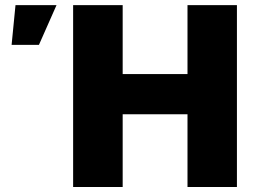

<svg xmlns="http://www.w3.org/2000/svg" viewBox="-20 -748 1014 768"><path d="M272.5 0V-727.5H470.7V-451.7H730V-727.5H927.7V0H730V-291H470.7V0ZM26.4 -568.4 42 -727.5H206.1L135.7 -568.4Z"/></svg>

Font: Inter 16pt Black
Style: Regular
Weight: 900
Version: Version 4.001;git-66647c0bb